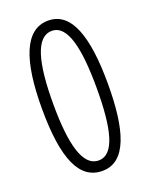

<svg xmlns="http://www.w3.org/2000/svg" viewBox="-139 -797 685 879"><g transform="rotate(-20 204.0 -358.0)"><path d="M365 -358C365 -587 320 -724 206 -724C92 -724 42 -589 42 -356C42 -105 96 8 206 8C323 8 365 -134 365 -358ZM98 -358C98 -556 128 -674 206 -674C282 -674 310 -553 310 -357C310 -161 283 -43 206 -43C129 -43 98 -159 98 -358Z"/></g></svg>

Font: Noto Sans Arabic UI XCn Lt
Style: Regular
Weight: 300
Width: 2
Designer: Monotype Design Team, Nadine Chahine and Nizar Qandah
Foundry: Monotype Imaging Inc.
Version: Version 2.010